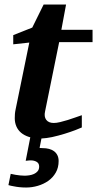

<svg xmlns="http://www.w3.org/2000/svg" viewBox="-20 -606 433 857"><path d="M241.7 112.8Q241.7 142.1 229 164.3Q216.3 186.5 195.6 201.2Q174.8 215.8 148.9 223.4Q123 231 96.7 231Q81.1 231 66.9 229.5Q52.7 228 41.5 225.6Q28.8 223.6 17.6 220.2L27.8 169.9Q38.6 172.4 49.3 174.3Q58.6 175.8 69.3 177Q80.1 178.2 89.8 178.2Q99.6 178.2 110.8 176.5Q122.1 174.8 131.8 170.4Q141.6 166 148.2 158Q154.8 149.9 154.8 137.2Q154.8 123 143.8 116.5Q132.8 109.9 117.7 109.9Q115.2 109.9 111.3 110.1Q107.4 110.4 103.5 110.8L94.7 111.8L115.2 6.8Q112.3 6.3 109.9 5.4Q88.4 -1.5 74.2 -13.4Q60.1 -25.4 53 -42Q45.9 -58.6 45.9 -78.1Q45.9 -87.9 46.6 -97.7Q47.4 -107.4 49.8 -118.2L110.8 -416L39.1 -408.2V-449.2L124 -482.9L174.8 -585.9H274.9L253.9 -473.1H393.1V-418H244.1L181.2 -108.9Q175.8 -85.4 186.3 -71.3Q196.8 -57.1 220.2 -57.1Q231.9 -57.1 248.3 -61Q264.6 -64.9 282.2 -70.3Q299.8 -75.7 316.4 -81.8Q333 -87.9 345.2 -91.8V-37.1Q336.9 -33.2 315.9 -25.1Q294.9 -17.1 268.1 -8.8Q241.2 -0.5 212.4 5.9Q186.5 11.2 165 12.2L156.7 54.2Q158.2 54.7 160.2 54.7Q162.6 55.2 170.9 55.2Q186 55.2 199 58.6Q211.9 62 221.4 69.1Q231 76.2 236.3 87.2Q241.7 98.1 241.7 112.8Z"/></svg>

Font: Charis SIL Eur
Style: Bold Italic
Weight: 700
Italic angle: -11°
Foundry: SIL International
Version: Version 5.000